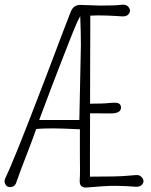

<svg xmlns="http://www.w3.org/2000/svg" viewBox="-21 -814 659 839"><path d="M325.7 -289.6 332.5 -615.7Q332.5 -672.9 329.6 -743.2Q316.9 -722.7 286.1 -644.5Q251.5 -555.7 235.4 -514.4Q219.2 -473.1 204.1 -433.1Q189 -393.1 176.8 -360.4Q164.6 -327.6 156.2 -305.7Q152.8 -295.9 150.4 -289.6ZM372.1 -42Q495.1 -42 535.2 -45.9Q577.6 -50.3 584.5 -48.3Q591.3 -46.4 595.7 -42Q606 -33.2 606 -22.7Q606 -12.2 596.9 -4.6Q587.9 2.9 571.3 2Q489.3 -4.4 428.5 -0.2Q367.7 3.9 356.7 5.4Q345.7 6.8 335.9 0.2Q326.2 -6.3 327.4 -26.1Q328.6 -45.9 328.6 -73.5Q328.6 -101.1 328.1 -132.3Q327.6 -211.4 328.1 -249Q245.1 -252.9 219.7 -252.9Q193.4 -252.9 183.1 -252.7Q172.9 -252.4 162.6 -252Q147.5 -251.5 137.2 -250Q116.7 -192.4 99.1 -147.5Q80.1 -98.1 72.3 -78.1Q53.7 -27.3 50.3 -17.1Q43.9 3.4 23.4 3.4Q10.7 3.4 4.9 -4.9Q-5.9 -19.5 2.4 -36.1Q10.7 -52.7 24.9 -85.9Q39.1 -119.1 57.1 -163.6Q75.2 -208 95.7 -261Q116.2 -314 137.9 -369.9Q159.7 -425.8 181.2 -482.2Q202.6 -538.6 222.2 -590.3Q259.8 -690.4 287.6 -761.2Q299.3 -792.5 329.1 -792.5L418 -789.6Q482.4 -789.6 504.9 -792.7Q527.3 -795.9 537.1 -786.9Q546.9 -777.8 546.9 -767.3Q546.9 -756.8 538.1 -749.3Q529.3 -741.7 513.9 -742.4Q498.5 -743.2 481.4 -744.4Q464.4 -745.6 444.8 -746.1Q404.3 -747.6 373.5 -745.6V-666.5Q373.5 -615.7 373 -562Q372.6 -419.9 372.6 -360.8Q431.6 -360.8 460.9 -364.3Q492.2 -367.2 500 -360.8Q507.8 -354.5 507.8 -343.8Q507.8 -316.9 457 -318.4Q447.3 -318.4 439 -318.4L400.4 -318.8H372.6L372.1 -147.5Z"/></svg>

Font: Pompiere 
Style: Regular
Weight: 400
Designer: Karolina Lach
Foundry: Sorkin Type Co.
Version: Version 1.002